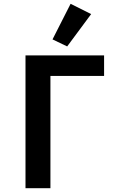

<svg xmlns="http://www.w3.org/2000/svg" viewBox="-20 -989 640 1009"><path d="M114 -698H527V-590H245V0H114ZM333 -745 256 -782 351 -969 459 -915Z"/></svg>

Font: IBM Plex Mono SmBld
Style: Regular
Weight: 600
Monospace: yes
Designer: Mike Abbink, Paul van der Laan, Pieter van Rosmalen
Foundry: Bold Monday
Version: Version 2.3